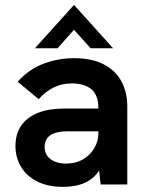

<svg xmlns="http://www.w3.org/2000/svg" viewBox="-20 -734 584 764"><path d="M231.5 9.5Q168.5 9.5 126.2 -12.8Q84 -35 62.8 -71.8Q41.5 -108.5 41.5 -153Q41.5 -202 65.2 -235.2Q89 -268.5 131.8 -285.2Q174.5 -302 232.5 -302H371.5Q371.5 -355.5 344.5 -378Q317 -402 265.5 -402Q189.5 -402 134 -339.5L50 -409Q96.5 -459.5 154.5 -481Q212.5 -502.5 274 -502.5Q345.5 -502.5 392.8 -478Q440 -453.5 463.2 -410.2Q486.5 -367 486.5 -310.5V0H380.5L374.5 -55.5Q332.5 9.5 231.5 9.5ZM241.5 -83Q281 -83 310.2 -100Q339.5 -117 355.5 -144.8Q371.5 -172.5 371.5 -204V-211.5H249Q159 -211.5 157.5 -151Q157.5 -117.5 181.8 -100.2Q206 -83 241.5 -83ZM430 -542H340.5L274.5 -615.5L209 -542H119L274.5 -714.5Z"/></svg>

Font: Acari Sans Neue
Style: Bold
Weight: 700
Designer: Alfredo Marco Pradil (font), Cristiano Sobral (main changes)
Foundry: Hanken Design Co. (font), Cristiano Sobral (main changes)
Version: Version 2.459;March 19, 2022;FontCreator 14.0.0.2808 64-bit;